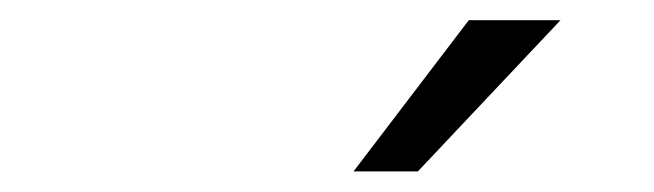

<svg xmlns="http://www.w3.org/2000/svg" viewBox="-20 -741 640 188"><path d="M326.2 -573.2 439 -721.2H528.8L389.2 -573.2Z"/></svg>

Font: Office Code Pro D Italic
Style: Regular
Weight: 400
Italic angle: -9°
Designer: Nathan Rutzky & Paul D. Hunt
Foundry: Adobe Systems Incorporated
Version: Version 1.004;PS 001.004;hotconv 1.0.70;makeotf.lib2.5.58329